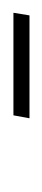

<svg xmlns="http://www.w3.org/2000/svg" viewBox="94 -808 64 293"><g transform="rotate(-90 126.5 -662.0)"><path d="M92 -649.5 96.5 -674H253L249 -649.5Z"/></g></svg>

Font: Anybody Condensed Light
Style: Italic
Weight: 300
Width: 3
Italic angle: -10°
Designer: Tyler Finck
Foundry: Etcetera Type Company
Version: Version 1.010; ttfautohint (v1.8.3) -l 8 -r 50 -G 200 -x 14 